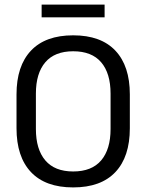

<svg xmlns="http://www.w3.org/2000/svg" viewBox="-20 -805 638 837"><path d="M299 12Q178 12 115 -54.8Q52 -121.5 52 -246V-393.5Q52 -517.5 115 -584.2Q178 -651 299 -651Q420 -651 483 -584.2Q546 -517.5 546 -393.5V-246Q546 -121.5 483 -54.8Q420 12 299 12ZM299 -57.5Q380 -57.5 421 -105.8Q462 -154 462 -242.5V-397Q462 -485.5 421 -533.5Q380 -581.5 299 -581.5Q218.5 -581.5 177.5 -533.5Q136.5 -485.5 136.5 -397V-242.5Q136.5 -154 177.5 -105.8Q218.5 -57.5 299 -57.5ZM161.5 -729.5V-785H436V-729.5Z"/></svg>

Font: Anek Latin Medium
Style: Regular
Weight: 400
Version: Version 1.003